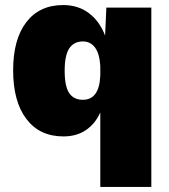

<svg xmlns="http://www.w3.org/2000/svg" viewBox="-20 -530 668 760"><path d="M579 -500V210H377V-85Q357 -40 320 -15Q283 10 231 10Q137 10 84.5 -59Q32 -128 32 -252Q32 -374 84 -442Q136 -510 230 -510Q290 -510 332.5 -477.5Q375 -445 396 -389L401 -500ZM377 -231V-269Q374 -318 356 -342Q338 -366 308 -366Q273 -366 254.5 -339Q236 -312 236 -250Q236 -188 254 -161.5Q272 -135 308 -135Q373 -135 377 -231Z"/></svg>

Font: Work Sans ExtraBold
Style: Regular
Weight: 800
Designer: Wei Huang
Foundry: Wei Huang
Version: Version 1.500